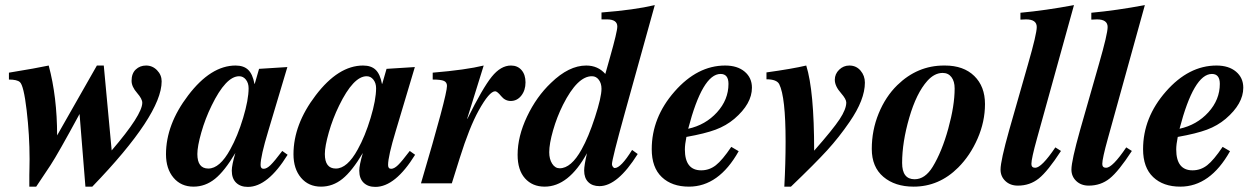

<svg xmlns="http://www.w3.org/2000/svg" viewBox="-20 -719 4942 753"><path d="M387 -462 418 -129Q538 -269 538 -316Q538 -331 518 -354Q496 -379 496 -402Q496 -431 512.5 -446.5Q529 -462 553 -462Q578 -462 596 -443.5Q614 -425 614 -400Q614 -269 342 13H315L292 -272Q207 -115 178 -71L122 13H95V-33Q95 -37 95.5 -57.5Q96 -78 96 -95Q96 -189 84.5 -286.5Q73 -384 58 -397Q47 -407 15 -407V-434Q125 -452 171 -462Q204 -339 204 -188L360 -462Z M1087 -127 1108 -112Q1030 14 952 14Q923 14 906 -2.5Q889 -19 889 -50Q889 -71 903 -119Q861 -48 823 -17.5Q785 13 739 13Q690 13 660.5 -22Q631 -57 631 -114Q631 -231 718 -345Q807 -462 904 -462Q936 -462 953.5 -445Q971 -428 978 -390H979L996 -449L1107 -456L1032 -205Q1002 -106 1002 -72Q1002 -57 1014 -57Q1026 -57 1041 -71.5Q1056 -86 1087 -127ZM955 -373Q955 -393 944.5 -406.5Q934 -420 918 -420Q866 -420 810 -305Q785 -254 769.5 -199.5Q754 -145 754 -115Q754 -58 797 -58Q842 -58 883 -133Q912 -185 933.5 -256.5Q955 -328 955 -373Z M1587 -127 1608 -112Q1530 14 1452 14Q1423 14 1406 -2.5Q1389 -19 1389 -50Q1389 -71 1403 -119Q1361 -48 1323 -17.5Q1285 13 1239 13Q1190 13 1160.5 -22Q1131 -57 1131 -114Q1131 -231 1218 -345Q1307 -462 1404 -462Q1436 -462 1453.5 -445Q1471 -428 1478 -390H1479L1496 -449L1607 -456L1532 -205Q1502 -106 1502 -72Q1502 -57 1514 -57Q1526 -57 1541 -71.5Q1556 -86 1587 -127ZM1455 -373Q1455 -393 1444.5 -406.5Q1434 -420 1418 -420Q1366 -420 1310 -305Q1285 -254 1269.5 -199.5Q1254 -145 1254 -115Q1254 -58 1297 -58Q1342 -58 1383 -133Q1412 -185 1433.5 -256.5Q1455 -328 1455 -373Z M1812 -253H1813Q1873 -374 1908.5 -418Q1944 -462 1984 -462Q2010 -462 2025.5 -444Q2041 -426 2041 -396Q2041 -365 2024.5 -344Q2008 -323 1983 -323Q1961 -323 1945.5 -342Q1930 -361 1922 -361Q1899 -361 1857 -285Q1821 -220 1783 -99L1752 0H1631Q1733 -345 1733 -382Q1733 -396 1721.5 -401.5Q1710 -407 1677 -407V-434Q1808 -445 1877 -462Z M2548 -699 2431 -278Q2380 -94 2380 -75Q2380 -70 2383.5 -65Q2387 -60 2391 -60Q2415 -60 2459 -131L2481 -115Q2402 11 2331 11Q2303 11 2287 -5Q2271 -21 2271 -50Q2271 -70 2282 -118Q2210 13 2116 13Q2068 13 2039 -19.5Q2010 -52 2010 -112Q2010 -184 2047 -262Q2084 -340 2141 -394Q2211 -462 2279 -462Q2325 -462 2354 -429L2372 -493Q2401 -595 2401 -615Q2401 -643 2360 -643H2339V-670Q2468 -680 2548 -699ZM2339 -371Q2339 -392 2328.5 -406Q2318 -420 2302 -420Q2245 -421 2188 -308Q2164 -260 2149 -207.5Q2134 -155 2134 -122Q2134 -95 2145.5 -77Q2157 -59 2175 -59Q2220 -59 2261 -133Q2288 -181 2313.5 -259.5Q2339 -338 2339 -371Z M2848 -143 2877 -126Q2799 13 2682 13Q2615 13 2575.5 -24.5Q2536 -62 2536 -134Q2536 -258 2625.5 -360Q2715 -462 2824 -462Q2872 -462 2900.5 -438Q2929 -414 2929 -375Q2929 -312 2860 -253Q2828 -226 2786.5 -210.5Q2745 -195 2672 -182Q2666 -152 2666 -133Q2666 -51 2730 -51Q2762 -51 2787.5 -71Q2813 -91 2848 -143ZM2837 -390Q2837 -429 2806 -429Q2735 -429 2679 -214Q2747 -229 2792 -278.5Q2837 -328 2837 -390Z M2986 -408V-435Q3087 -449 3142 -462Q3173 -363 3173 -128Q3247 -212 3273 -251.5Q3299 -291 3299 -317Q3299 -330 3279 -353Q3254 -381 3254 -406Q3254 -429 3271 -445.5Q3288 -462 3311 -462Q3338 -462 3355 -442Q3372 -422 3372 -395Q3372 -328 3312 -241Q3271 -181 3224 -129.5Q3177 -78 3082 13H3056Q3061 -78 3061 -164Q3061 -339 3036 -389Q3026 -408 2986 -408Z M3682 -462H3686Q3759 -462 3801 -421Q3843 -380 3843 -311Q3843 -242 3814 -175.5Q3785 -109 3738 -62Q3663 13 3563 13Q3490 13 3444.5 -25.5Q3399 -64 3399 -135Q3399 -208 3426 -274Q3453 -340 3499 -385Q3578 -462 3682 -462ZM3724 -372Q3724 -400 3711.5 -416.5Q3699 -433 3677 -433Q3645 -433 3617 -402Q3574 -354 3546 -257.5Q3518 -161 3518 -80Q3518 -16 3567 -16Q3608 -16 3638 -65Q3674 -124 3699 -214.5Q3724 -305 3724 -372Z M4192 -699 4047 -176Q4025 -97 4025 -76Q4025 -61 4040 -61Q4065 -61 4119 -141L4141 -127Q4089 -47 4054 -19Q4019 9 3972 9Q3942 9 3923 -9Q3904 -27 3904 -54Q3904 -88 3938 -209L4012 -468Q4046 -586 4046 -613Q4046 -643 4004 -643Q3993 -643 3982 -642V-669Q4080 -678 4192 -699Z M4470 -699 4325 -176Q4303 -97 4303 -76Q4303 -61 4318 -61Q4343 -61 4397 -141L4419 -127Q4367 -47 4332 -19Q4297 9 4250 9Q4220 9 4201 -9Q4182 -27 4182 -54Q4182 -88 4216 -209L4290 -468Q4324 -586 4324 -613Q4324 -643 4282 -643Q4271 -643 4260 -642V-669Q4358 -678 4470 -699Z M4775 -143 4804 -126Q4726 13 4609 13Q4542 13 4502.5 -24.5Q4463 -62 4463 -134Q4463 -258 4552.5 -360Q4642 -462 4751 -462Q4799 -462 4827.5 -438Q4856 -414 4856 -375Q4856 -312 4787 -253Q4755 -226 4713.5 -210.5Q4672 -195 4599 -182Q4593 -152 4593 -133Q4593 -51 4657 -51Q4689 -51 4714.5 -71Q4740 -91 4775 -143ZM4764 -390Q4764 -429 4733 -429Q4662 -429 4606 -214Q4674 -229 4719 -278.5Q4764 -328 4764 -390Z"/></svg>

Font: STIX MathJax Main
Style: Bold Italic
Weight: 700
Italic angle: -16.33°
Designer: MicroPress Inc., with final additions and corrections provided by Coen Hoffman, Elsevier (retired)
Version: Version 1.1.1